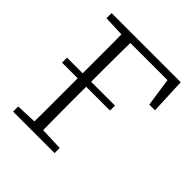

<svg xmlns="http://www.w3.org/2000/svg" viewBox="-185 -802 929 929"><g transform="rotate(45 280.0 -337.0)"><path d="M49 -335V-369H377V-335ZM155 0Q156 -51 156 -102Q156 -153 156 -204.5Q156 -256 156 -307V-367Q156 -418 156 -469.5Q156 -521 156 -572Q156 -623 155 -674H216Q215 -623 214.5 -572Q214 -521 214 -470Q214 -419 214 -367V-307Q214 -256 214 -204.5Q214 -153 214.5 -102Q215 -51 216 0ZM185 -636V-674H522L530 -490H491L465 -667L494 -636ZM49 0V-35L173 -40H198L333 -35V0ZM49 -639V-674H181V-634H173Z"/></g></svg>

Font: Source Serif 4 Light
Style: Regular
Weight: 300
Designer: Frank Grießhammer
Foundry: Adobe Systems Incorporated
Version: Version 4.004;hotconv 1.0.116;makeotfexe 2.5.65601